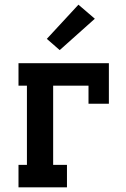

<svg xmlns="http://www.w3.org/2000/svg" viewBox="-20 -800 540 820"><path d="M59 0V-96H95V-434H59V-530H445V-357H358V-434H207V-96H266V0ZM235 -586 180 -634 315 -780 385 -720Z"/></svg>

Font: Iosevka Slab
Style: Bold
Weight: 700
Monospace: yes
Designer: Belleve Invis
Foundry: Belleve Invis
Version: Version 11.1.1; ttfautohint (v1.8.3)